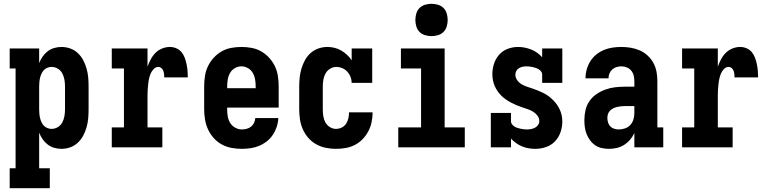

<svg xmlns="http://www.w3.org/2000/svg" viewBox="-20 -775 4040 1010"><path d="M31 215V110H62V-415H31V-520H186V-443Q193 -461 204 -477Q215 -493 230.5 -505Q246 -517 265 -522.5Q284 -528 303 -528Q327 -528 349.5 -520Q372 -512 389.5 -495.5Q407 -479 418 -458Q429 -437 435.5 -414Q442 -391 444 -367.5Q446 -344 446 -320V-200Q446 -176 444 -152.5Q442 -129 435.5 -106Q429 -83 418 -62Q407 -41 389.5 -24.5Q372 -8 349.5 0Q327 8 303 8Q284 8 265 2.5Q246 -3 230.5 -15Q215 -27 204 -43Q193 -59 186 -77V110H242V215ZM251 -97Q269 -97 284.5 -106.5Q300 -116 308 -131.5Q316 -147 319 -164.5Q322 -182 322 -200V-320Q322 -338 319 -355.5Q316 -373 308 -388.5Q300 -404 284.5 -413.5Q269 -423 251 -423Q240 -423 229 -418.5Q218 -414 210.5 -406Q203 -398 198 -387Q193 -376 190.5 -365Q188 -354 187 -342.5Q186 -331 186 -320V-200Q186 -189 187 -177.5Q188 -166 190.5 -155Q193 -144 198 -133Q203 -122 210.5 -114Q218 -106 229 -101.5Q240 -97 251 -97Z M568 0V-105H632V-415H568V-520H756V-424Q763 -444 773 -463Q783 -482 798 -497Q813 -512 833 -520Q853 -528 874 -528Q891 -528 907.5 -521Q924 -514 935 -500.5Q946 -487 952 -470.5Q958 -454 961.5 -437Q965 -420 966.5 -402.5Q968 -385 968 -368H844Q844 -377 843 -385.5Q842 -394 839 -402.5Q836 -411 829 -417Q822 -423 813 -423Q799 -423 788.5 -412Q778 -401 772.5 -388Q767 -375 764 -361Q761 -347 759.5 -332.5Q758 -318 757 -304Q756 -290 756 -276V-105H834V0Z M1252 8Q1225 8 1198 3Q1171 -2 1147 -15Q1123 -28 1104.5 -48.5Q1086 -69 1074.5 -94Q1063 -119 1058.5 -146Q1054 -173 1054 -200V-320Q1054 -347 1058 -374Q1062 -401 1073.5 -425.5Q1085 -450 1103.5 -470.5Q1122 -491 1145.5 -504.5Q1169 -518 1196 -523Q1223 -528 1250 -528Q1277 -528 1304 -523Q1331 -518 1354.5 -504.5Q1378 -491 1396.5 -470.5Q1415 -450 1426.5 -425.5Q1438 -401 1442 -374Q1446 -347 1446 -320V-209H1175V-200Q1175 -181 1178 -163Q1181 -145 1190.5 -129Q1200 -113 1217 -103.5Q1234 -94 1252 -94Q1265 -94 1278 -97.5Q1291 -101 1301 -109Q1311 -117 1316.5 -129Q1322 -141 1323 -154H1444Q1443 -130 1435.5 -107.5Q1428 -85 1415 -65.5Q1402 -46 1383.5 -31.5Q1365 -17 1343.5 -8Q1322 1 1299 4.5Q1276 8 1252 8ZM1175 -311H1325V-320Q1325 -338 1322 -356.5Q1319 -375 1310 -391Q1301 -407 1284.5 -416.5Q1268 -426 1250 -426Q1232 -426 1215.5 -416.5Q1199 -407 1190 -391Q1181 -375 1178 -356.5Q1175 -338 1175 -320Z M1747 8Q1720 8 1693.5 2.5Q1667 -3 1643.5 -16Q1620 -29 1602 -49.5Q1584 -70 1573 -95Q1562 -120 1558 -146.5Q1554 -173 1554 -200V-320Q1554 -344 1556.5 -368Q1559 -392 1566 -415Q1573 -438 1584.5 -459Q1596 -480 1614 -496Q1632 -512 1655 -520Q1678 -528 1702 -528Q1721 -528 1739.5 -523.5Q1758 -519 1774.5 -509.5Q1791 -500 1805 -487Q1819 -474 1830 -458V-520H1938V-339H1830Q1830 -355 1824 -370.5Q1818 -386 1807 -398Q1796 -410 1780.5 -416.5Q1765 -423 1749 -423Q1732 -423 1716.5 -413.5Q1701 -404 1692.5 -388.5Q1684 -373 1681 -355.5Q1678 -338 1678 -320V-200Q1678 -182 1680.5 -165Q1683 -148 1691 -132.5Q1699 -117 1714.5 -107Q1730 -97 1747 -97Q1763 -97 1777.5 -104Q1792 -111 1800.5 -124Q1809 -137 1812.5 -152.5Q1816 -168 1816 -183V-184H1940V-182Q1940 -157 1934.5 -131.5Q1929 -106 1917 -83.5Q1905 -61 1887 -42.5Q1869 -24 1846.5 -12.5Q1824 -1 1798.5 3.5Q1773 8 1747 8Z M2075 0V-105H2195V-415H2089V-520H2319V-105H2425V0ZM2250 -585Q2233 -585 2216 -590Q2199 -595 2187 -607Q2175 -619 2170 -636Q2165 -653 2165 -670Q2165 -687 2170 -704Q2175 -721 2187 -733Q2199 -745 2216 -750Q2233 -755 2250 -755Q2267 -755 2284 -750Q2301 -745 2313 -733Q2325 -721 2330 -704Q2335 -687 2335 -670Q2335 -653 2330 -636Q2325 -619 2313 -607Q2301 -595 2284 -590Q2267 -585 2250 -585Z M2796 8Q2778 8 2760.5 5Q2743 2 2726 -5Q2709 -12 2694.5 -22.5Q2680 -33 2668 -46V0H2562V-181H2668V-136Q2668 -128 2673.5 -121Q2679 -114 2686 -109.5Q2693 -105 2701 -102.5Q2709 -100 2717.5 -98Q2726 -96 2734.5 -95Q2743 -94 2751 -94Q2762 -94 2773 -96Q2784 -98 2794 -103Q2804 -108 2810.5 -117.5Q2817 -127 2817 -138Q2817 -154 2807 -167Q2797 -180 2783.5 -188Q2770 -196 2755 -201Q2740 -206 2725.5 -211Q2711 -216 2696.5 -222Q2682 -228 2668 -235.5Q2654 -243 2641 -252Q2628 -261 2617 -272Q2606 -283 2597 -296Q2588 -309 2582 -323.5Q2576 -338 2573 -353.5Q2570 -369 2570 -385Q2570 -412 2578.5 -439Q2587 -466 2605.5 -487Q2624 -508 2650.5 -518Q2677 -528 2705 -528Q2723 -528 2740.5 -524.5Q2758 -521 2774.5 -514.5Q2791 -508 2805.5 -497.5Q2820 -487 2832 -474V-520H2938V-339H2832V-384Q2832 -392 2826.5 -399Q2821 -406 2814 -410.5Q2807 -415 2799 -417.5Q2791 -420 2783 -422Q2775 -424 2766.5 -425Q2758 -426 2750 -426Q2740 -426 2729.5 -424Q2719 -422 2710 -416.5Q2701 -411 2696 -402Q2691 -393 2691 -382Q2691 -367 2700.5 -353.5Q2710 -340 2723.5 -332Q2737 -324 2752 -319Q2767 -314 2782 -309Q2797 -304 2811.5 -298Q2826 -292 2840 -285Q2854 -278 2866.5 -268.5Q2879 -259 2890 -248Q2901 -237 2910 -224Q2919 -211 2925.5 -196.5Q2932 -182 2935 -166.5Q2938 -151 2938 -136Q2938 -107 2928.5 -79.5Q2919 -52 2899.5 -31.5Q2880 -11 2852.5 -1.5Q2825 8 2796 8Z M3184 8Q3165 8 3146 4Q3127 0 3111.5 -10.5Q3096 -21 3084.5 -36.5Q3073 -52 3066 -69.5Q3059 -87 3056.5 -105.5Q3054 -124 3054 -143Q3054 -170 3060 -196Q3066 -222 3081 -243.5Q3096 -265 3118 -280Q3140 -295 3165 -304Q3190 -313 3216 -316Q3242 -319 3269 -319H3317V-348Q3317 -363 3313.5 -377.5Q3310 -392 3300.5 -403.5Q3291 -415 3277 -420.5Q3263 -426 3248 -426Q3235 -426 3222.5 -422Q3210 -418 3200.5 -409.5Q3191 -401 3186 -388.5Q3181 -376 3181 -363H3060Q3060 -387 3066.5 -410Q3073 -433 3085.5 -453Q3098 -473 3116.5 -488Q3135 -503 3156.5 -512Q3178 -521 3201.5 -524.5Q3225 -528 3248 -528Q3273 -528 3297.5 -524Q3322 -520 3345 -510Q3368 -500 3386.5 -483Q3405 -466 3417 -444Q3429 -422 3433.5 -397.5Q3438 -373 3438 -348V-105H3469V0H3317V-75Q3308 -56 3294.5 -40Q3281 -24 3263.5 -13Q3246 -2 3225.5 3Q3205 8 3184 8ZM3234 -94Q3251 -94 3267.5 -99.5Q3284 -105 3295.5 -117.5Q3307 -130 3312 -146.5Q3317 -163 3317 -180V-217H3269Q3258 -217 3247.5 -216Q3237 -215 3226.5 -212.5Q3216 -210 3206.5 -205.5Q3197 -201 3189.5 -193.5Q3182 -186 3178.5 -176Q3175 -166 3175 -155Q3175 -143 3178.5 -131Q3182 -119 3190 -110.5Q3198 -102 3210 -98Q3222 -94 3234 -94Z M3568 0V-105H3632V-415H3568V-520H3756V-424Q3763 -444 3773 -463Q3783 -482 3798 -497Q3813 -512 3833 -520Q3853 -528 3874 -528Q3891 -528 3907.5 -521Q3924 -514 3935 -500.5Q3946 -487 3952 -470.5Q3958 -454 3961.5 -437Q3965 -420 3966.5 -402.5Q3968 -385 3968 -368H3844Q3844 -377 3843 -385.5Q3842 -394 3839 -402.5Q3836 -411 3829 -417Q3822 -423 3813 -423Q3799 -423 3788.5 -412Q3778 -401 3772.5 -388Q3767 -375 3764 -361Q3761 -347 3759.5 -332.5Q3758 -318 3757 -304Q3756 -290 3756 -276V-105H3834V0Z"/></svg>

Font: Iosevka Curly Slab Extrabold
Style: Regular
Weight: 800
Monospace: yes
Designer: Belleve Invis
Foundry: Belleve Invis
Version: Version 22.1.2; ttfautohint (v1.8.4)